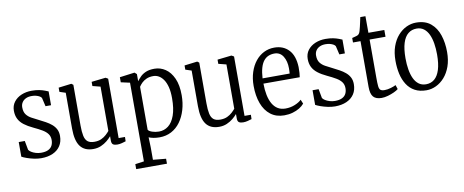

<svg xmlns="http://www.w3.org/2000/svg" viewBox="-76 -1038 3917 1622"><g transform="rotate(-10 1882.5 -227.0)"><path d="M206.5 11Q176.5 11 144 4Q111.5 -3 84.2 -12.8Q57 -22.5 42 -31V-156.5H94L108.5 -78.5Q114.5 -68 130.2 -58Q146 -48 168.2 -41.2Q190.5 -34.5 213.5 -34.5Q251.5 -34.5 274.8 -46Q298 -57.5 308.5 -78Q319 -98.5 319 -125.5Q319 -156 303.2 -177.8Q287.5 -199.5 257.5 -217.2Q227.5 -235 183.5 -255.5Q138.5 -276.5 108.2 -299.8Q78 -323 62.8 -353Q47.5 -383 47.5 -423.5Q47.5 -467.5 71.8 -499.2Q96 -531 136.2 -547.8Q176.5 -564.5 224 -564.5Q261 -564.5 289 -558.8Q317 -553 336 -545.5Q355 -538 365 -534V-415.5H317.5L300.5 -488.5Q296.5 -497 284.2 -504.2Q272 -511.5 254.8 -516Q237.5 -520.5 218.5 -520.5Q189 -521 167.2 -510.8Q145.5 -500.5 133.8 -482.2Q122 -464 122 -440Q122 -401 139 -378.2Q156 -355.5 183 -341.2Q210 -327 239.5 -312Q269 -297.5 296.8 -282.2Q324.5 -267 346.5 -248.5Q368.5 -230 381.5 -205.5Q394.5 -181 394.5 -147Q394.5 -97 371.2 -61.8Q348 -26.5 305.8 -7.8Q263.5 11 206.5 11Z M859.5 9Q836.5 9 823.5 0.8Q810.5 -7.5 810.5 -33V-71Q795.5 -53 772.5 -34Q749.5 -15 719.5 -2Q689.5 11 653 11Q578 11 541.8 -37.8Q505.5 -86.5 505.5 -191V-497.5L454 -514.5V-550.5L563.5 -564H565L580.5 -552.5V-202.5Q580.5 -149 587.8 -114.5Q595 -80 615 -63.8Q635 -47.5 672.5 -47.5Q707.5 -47.5 732.5 -59.2Q757.5 -71 775 -87.2Q792.5 -103.5 804 -117.5V-497.5L737 -514.5V-550.5L857 -564H859L879 -552.5V-43H933.5L932.5 -6Q918 -1.5 898.5 3.8Q879 9 859.5 9Z M979.5 241V198.5L1055 188V-487L978.5 -504V-547.5L1104.5 -564H1107.5L1125 -548.5V-487.5Q1137.5 -504 1155.5 -522.8Q1173.5 -541.5 1203 -554.5Q1232.5 -567.5 1278 -567.5Q1328.5 -567.5 1371.5 -538.8Q1414.5 -510 1440.5 -452.2Q1466.5 -394.5 1466.5 -307.5Q1466.5 -240 1449.2 -182Q1432 -124 1400.2 -80.5Q1368.5 -37 1323.2 -13Q1278 11 1221.5 11Q1194 11 1170 6.5Q1146 2 1129.5 -5.5L1132.5 80V188L1243.5 198.5V241ZM1225.5 -38Q1270 -38 1305.2 -65Q1340.5 -92 1361.2 -149.2Q1382 -206.5 1382 -297Q1382 -353 1371.8 -392.8Q1361.5 -432.5 1343.8 -458Q1326 -483.5 1304 -495.8Q1282 -508 1258 -508Q1223.5 -508 1199 -497Q1174.5 -486 1158.2 -469.8Q1142 -453.5 1132.5 -438V-69.5Q1139.5 -57 1166.8 -47.5Q1194 -38 1225.5 -38Z M1939.5 9Q1916.5 9 1903.5 0.8Q1890.5 -7.5 1890.5 -33V-71Q1875.5 -53 1852.5 -34Q1829.5 -15 1799.5 -2Q1769.5 11 1733 11Q1658 11 1621.8 -37.8Q1585.5 -86.5 1585.5 -191V-497.5L1534 -514.5V-550.5L1643.5 -564H1645L1660.5 -552.5V-202.5Q1660.5 -149 1667.8 -114.5Q1675 -80 1695 -63.8Q1715 -47.5 1752.5 -47.5Q1787.5 -47.5 1812.5 -59.2Q1837.5 -71 1855 -87.2Q1872.5 -103.5 1884 -117.5V-497.5L1817 -514.5V-550.5L1937 -564H1939L1959 -552.5V-43H2013.5L2012.5 -6Q1998 -1.5 1978.5 3.8Q1959 9 1939.5 9Z M2292 11Q2222.5 11 2174.8 -25.8Q2127 -62.5 2102.8 -128Q2078.5 -193.5 2078.5 -279Q2078.5 -343 2095.8 -396Q2113 -449 2143.8 -487.5Q2174.5 -526 2216 -546.8Q2257.5 -567.5 2305.5 -567.5Q2383 -567.5 2430 -517.5Q2477 -467.5 2480.5 -370Q2480.5 -339 2479.2 -319.2Q2478 -299.5 2475 -283.5H2163.5Q2164 -229 2173 -185Q2182 -141 2200.2 -109.2Q2218.5 -77.5 2246 -60.8Q2273.5 -44 2311.5 -44Q2355 -44 2392.5 -59.5Q2430 -75 2449.5 -95L2464.5 -59Q2448.5 -39.5 2422.8 -23.8Q2397 -8 2363.8 1.5Q2330.5 11 2292 11ZM2164 -328.5 2396.5 -329Q2397.5 -341.5 2398 -352Q2398.5 -362.5 2398.5 -373Q2398.5 -435 2372.8 -476.5Q2347 -518 2298.5 -518Q2270 -518 2246.5 -508Q2223 -498 2205.5 -475.8Q2188 -453.5 2177.5 -417.2Q2167 -381 2164 -328.5Z M2727 11Q2697 11 2664.5 4Q2632 -3 2604.8 -12.8Q2577.5 -22.5 2562.5 -31V-156.5H2614.5L2629 -78.5Q2635 -68 2650.8 -58Q2666.5 -48 2688.8 -41.2Q2711 -34.5 2734 -34.5Q2772 -34.5 2795.2 -46Q2818.5 -57.5 2829 -78Q2839.5 -98.5 2839.5 -125.5Q2839.5 -156 2823.8 -177.8Q2808 -199.5 2778 -217.2Q2748 -235 2704 -255.5Q2659 -276.5 2628.8 -299.8Q2598.5 -323 2583.2 -353Q2568 -383 2568 -423.5Q2568 -467.5 2592.2 -499.2Q2616.5 -531 2656.8 -547.8Q2697 -564.5 2744.5 -564.5Q2781.5 -564.5 2809.5 -558.8Q2837.5 -553 2856.5 -545.5Q2875.5 -538 2885.5 -534V-415.5H2838L2821 -488.5Q2817 -497 2804.8 -504.2Q2792.5 -511.5 2775.2 -516Q2758 -520.5 2739 -520.5Q2709.5 -521 2687.8 -510.8Q2666 -500.5 2654.2 -482.2Q2642.5 -464 2642.5 -440Q2642.5 -401 2659.5 -378.2Q2676.5 -355.5 2703.5 -341.2Q2730.5 -327 2760 -312Q2789.5 -297.5 2817.2 -282.2Q2845 -267 2867 -248.5Q2889 -230 2902 -205.5Q2915 -181 2915 -147Q2915 -97 2891.8 -61.8Q2868.5 -26.5 2826.2 -7.8Q2784 11 2727 11Z M3127 9Q3078 9 3055.8 -16.5Q3033.5 -42 3033.5 -101.5V-494.5H2969V-533Q2977.5 -535.5 2987.8 -538Q2998 -540.5 3007 -543.2Q3016 -546 3020 -548.5Q3024.5 -551.5 3028 -555.5Q3031.5 -559.5 3034.5 -565.2Q3037.5 -571 3040 -579.5Q3044 -591.5 3049.5 -615.5Q3055 -639.5 3060 -662.5Q3065 -685.5 3067 -695H3111L3111.5 -552.5H3248V-494.5H3111.5V-168Q3111.5 -120.5 3114 -95.5Q3116.5 -70.5 3127.2 -61.2Q3138 -52 3163 -52Q3188 -52 3217.2 -60.8Q3246.5 -69.5 3260.5 -77.5L3272.5 -41.5Q3260 -30.5 3235 -19Q3210 -7.5 3181 0.8Q3152 9 3127 9Z M3295.5 -279.5Q3295.5 -349 3314.5 -402.5Q3333.5 -456 3366.2 -493Q3399 -530 3439.2 -548.8Q3479.5 -567.5 3521.5 -567.5Q3599.5 -567.5 3647 -528Q3694.5 -488.5 3716.2 -422.8Q3738 -357 3738 -277.5Q3738 -208 3718.8 -154.2Q3699.5 -100.5 3667 -63.8Q3634.5 -27 3594.2 -8Q3554 11 3512 11Q3453 11 3411.8 -11.5Q3370.5 -34 3344.8 -74.2Q3319 -114.5 3307.2 -167Q3295.5 -219.5 3295.5 -279.5ZM3516.5 -39.5Q3558.5 -39.5 3588.5 -64.5Q3618.5 -89.5 3634.8 -141Q3651 -192.5 3651 -271Q3651 -322 3643.8 -366.5Q3636.5 -411 3620.8 -444.8Q3605 -478.5 3579.5 -497.8Q3554 -517 3518 -517Q3475.5 -517 3445 -492.2Q3414.5 -467.5 3398.5 -416.2Q3382.5 -365 3382.5 -285.5Q3382.5 -234 3390 -189.2Q3397.5 -144.5 3413.2 -111Q3429 -77.5 3454.5 -58.5Q3480 -39.5 3516.5 -39.5Z"/></g></svg>

Font: Merriweather 24pt SemiCondensed Light
Style: Regular
Weight: 300
Width: 4
Designer: Eben Sorkin
Foundry: Eben Sorkin
Version: Version 2.100